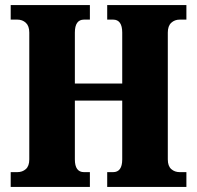

<svg xmlns="http://www.w3.org/2000/svg" viewBox="-20 -734 774 754"><path d="M22 0V-58H48Q68 -58 81.5 -70Q95 -82 95 -108V-606Q95 -632 81.5 -644.5Q68 -657 48 -657H22V-714H333V-657H310Q274 -657 274 -606V-406H460V-606Q460 -657 424 -657H401V-714H712V-657H686Q666 -657 652.5 -644.5Q639 -632 639 -606V-108Q639 -82 652.5 -70Q666 -58 686 -58H712V0H401V-58H424Q460 -58 460 -108V-339H274V-108Q274 -58 310 -58H333V0Z"/></svg>

Font: Noto Serif Condensed Black
Style: Regular
Weight: 900
Width: 3
Designer: Monotype Design Team
Foundry: Monotype Imaging Inc.
Version: Version 2.015; ttfautohint (v1.8.4.7-5d5b)